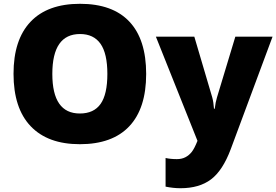

<svg xmlns="http://www.w3.org/2000/svg" viewBox="-20 -745 1447 1005"><path d="M745.1 -357.9Q745.1 -177.7 656.7 -84Q568.4 9.8 397.9 9.8Q230 9.8 140.4 -84.5Q50.8 -178.7 50.8 -358.9Q50.8 -537.1 139.9 -631.1Q229 -725.1 398.9 -725.1Q569.3 -725.1 657.2 -631.8Q745.1 -538.6 745.1 -357.9ZM253.9 -357.9Q253.9 -150.9 397.9 -150.9Q471.2 -150.9 506.6 -201.2Q542 -251.5 542 -357.9Q542 -464.8 506.1 -515.9Q470.2 -566.9 398.9 -566.9Q253.9 -566.9 253.9 -357.9ZM795.9 -553.2H997.1L1090.8 -235.8Q1097.7 -210.9 1100.1 -175.8H1104Q1107.9 -209.5 1115.7 -234.9L1211.9 -553.2H1406.7L1188 35.2Q1146 147.5 1084.7 193.8Q1023.4 240.2 924.8 240.2Q886.7 240.2 846.7 231.9V82Q872.6 87.9 905.8 87.9Q931.2 87.9 950.2 78.1Q969.2 68.4 983.4 50.5Q997.6 32.7 1013.7 -7.8Z"/></svg>

Font: Black Ops One [rus by aLiNcE]
Style: Regular
Weight: 400
Designer: James Grieshaber
Foundry: James Grieshaber
Version: Version 1.002;May 25, 2024;FontCreator 13.0.0.2680 64-bit